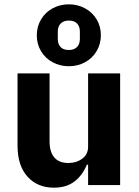

<svg xmlns="http://www.w3.org/2000/svg" viewBox="-20 -855 640 887"><path d="M387 -94H381Q362 -46 324.5 -17Q287 12 229 12Q153 12 107 -39Q61 -90 61 -182V-516H209V-202Q209 -153 231 -127.5Q253 -102 296 -102Q333 -102 360 -122Q387 -142 387 -177V-516H535V0H387ZM150 -692Q150 -732 169.5 -765Q189 -798 223 -816.5Q257 -835 298 -835Q339 -835 373 -816.5Q407 -798 426.5 -765.5Q446 -733 446 -692Q446 -652 426.5 -619Q407 -586 373 -567.5Q339 -549 298 -549Q257 -549 223 -567.5Q189 -586 169.5 -618.5Q150 -651 150 -692ZM349 -675V-709Q349 -733 336 -746.5Q323 -760 298 -760Q274 -760 260.5 -746.5Q247 -733 247 -709V-675Q247 -651 260 -637.5Q273 -624 298 -624Q322 -624 335.5 -637.5Q349 -651 349 -675Z"/></svg>

Font: iA Writer Mono V
Style: Regular
Weight: 400
Designer: Mike Abbink, Paul van der Laan, Pieter van Rosmalen
Foundry: Bold Monday
Version: Version 2.000